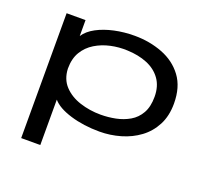

<svg xmlns="http://www.w3.org/2000/svg" viewBox="-112 -605 974 906"><g transform="rotate(20 375.0 -151.5)"><path d="M79 167V-460H174V-380Q193 -409 230.5 -429Q268 -449 316.5 -459.5Q365 -470 418 -470Q493 -470 558 -445Q623 -420 662 -367.5Q701 -315 701 -232Q701 -170 677 -124Q653 -78 612.5 -48Q572 -18 520.5 -3Q469 12 415 12Q335 12 269 -8Q203 -28 175 -61V167ZM393 -65Q431 -65 468 -72.5Q505 -80 536 -98Q567 -116 585.5 -148.5Q604 -181 604 -231Q604 -284 578.5 -319.5Q553 -355 509 -373Q465 -391 409 -393Q367 -395 325.5 -386Q284 -377 249.5 -356Q215 -335 194.5 -301Q174 -267 174 -217Q176 -164 207.5 -130.5Q239 -97 288.5 -81Q338 -65 393 -65Z"/></g></svg>

Font: Inconsolata ExtraExpanded Medium
Style: Regular
Weight: 500
Width: 8
Monospace: yes
Designer: Raph Levien, Cyreal, Brenton Simpson
Foundry: Raph Levien, Cyreal, Google
Version: Version 3.001; ttfautohint (v1.8.2.53-6de2)